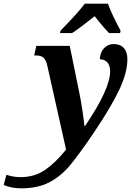

<svg xmlns="http://www.w3.org/2000/svg" viewBox="-177 -786 733 1046"><path d="M-157 222 -142 166Q-106 179 -65 179Q11 179 68 140Q125 101 183 29L80 -431Q73 -461 59 -472.5Q45 -484 18 -484H9L21 -536H203L256 -276Q264 -238 272.5 -180.5Q281 -123 283 -99H286Q423 -301 423 -397Q423 -429 408 -446Q393 -463 367 -463Q368 -500 389.5 -523Q411 -546 442 -546Q478 -546 497.5 -524.5Q517 -503 517 -464Q517 -390 472 -295.5Q427 -201 336 -66Q255 54 204.5 114.5Q154 175 91 207.5Q28 240 -62 240Q-114 240 -157 222ZM153 -619 171 -638Q250 -719 285 -766H411Q421 -737 441.5 -694Q462 -651 480 -619L477 -606H417Q375 -650 339 -698Q258 -633 216 -606H150Z"/></svg>

Font: Noto Serif Narrow
Style: Bold Italic
Weight: 700
Width: 4
Italic angle: -12°
Designer: Monotype Design Team
Foundry: Monotype Imaging Inc.
Version: Version 1.001